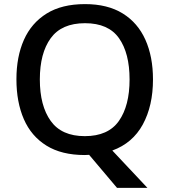

<svg xmlns="http://www.w3.org/2000/svg" viewBox="-20 -745 825 935"><path d="M725 -358Q725 -230 675.5 -139Q626 -48 527 -12L698 170H550L414 9Q409 9 403.5 9.5Q398 10 393 10Q280 10 206 -36Q132 -82 96 -165Q60 -248 60 -359Q60 -469 96.5 -551Q133 -633 207 -679Q281 -725 394 -725Q504 -725 577.5 -679.5Q651 -634 688 -551.5Q725 -469 725 -358ZM174 -358Q174 -230 227 -156Q280 -82 393 -82Q507 -82 559 -156Q611 -230 611 -358Q611 -486 559.5 -559Q508 -632 394 -632Q280 -632 227 -559Q174 -486 174 -358Z"/></svg>

Font: Noto Sans Bengali Medium
Style: Regular
Weight: 500
Designer: Jelle Bosma - Monotype Design Team
Foundry: Monotype Imaging Inc.
Version: Version 2.003; ttfautohint (v1.8.4.7-5d5b)